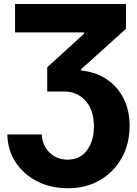

<svg xmlns="http://www.w3.org/2000/svg" viewBox="-20 -748 700 983"><path d="M17.6 -59.6H193.8Q196.8 -2 234.1 33.7Q271.5 69.3 326.2 69.3Q390.1 69.3 425.5 21.2Q460.9 -26.9 460.9 -101.1Q460.9 -184.1 418 -231.9Q375 -279.8 308.6 -279.3H221.7V-403.3L411.1 -576.2V-582H57.1V-727.5H625V-600.6L395.5 -393.6V-386.7Q470.2 -379.9 526.1 -342.3Q582 -304.7 612.8 -243.7Q643.6 -182.6 643.6 -104.5Q643.6 -11.2 603 61Q562.5 133.3 491.2 174.6Q419.9 215.8 328.1 215.8Q239.7 215.8 170.4 180.4Q101.1 145 60.1 82.8Q19 20.5 17.6 -59.6Z"/></svg>

Font: Inter Tight ExtraBold
Style: Regular
Weight: 800
Designer: Rasmus Andersson
Foundry: rsms
Version: Version 3.004; ttfautohint (v1.8.4.7-5d5b)